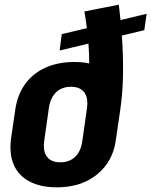

<svg xmlns="http://www.w3.org/2000/svg" viewBox="-20 -791 647 821"><path d="M223 10Q153 10 106 -15Q59 -40 39 -86Q19 -132 27 -197L45 -320Q54 -385 87 -431Q120 -477 174 -501.5Q228 -526 299 -526Q351 -526 388.5 -512Q426 -498 446 -473.5Q466 -449 466 -417L360 -457Q363 -509 361 -556Q359 -603 354 -649Q349 -695 341 -742L488 -771Q497 -702 502 -626Q507 -550 506 -472.5Q505 -395 494 -320L476 -197Q468 -132 434 -86Q400 -40 346.5 -15Q293 10 223 10ZM238 -97Q277 -97 301.5 -120.5Q326 -144 332 -188L352 -329Q358 -373 340 -396.5Q322 -420 283 -420Q258 -420 238 -409.5Q218 -399 205.5 -378.5Q193 -358 189 -329L169 -188Q163 -144 181 -120.5Q199 -97 238 -97ZM244 -645 607 -732 597 -662 235 -575Z"/></svg>

Font: Pathway Extreme Condensed
Style: Bold Italic
Weight: 700
Width: 3
Italic angle: -8°
Version: Version 1.001;gftools[0.9.26]